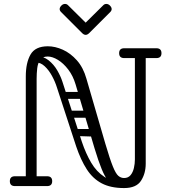

<svg xmlns="http://www.w3.org/2000/svg" viewBox="-20 -945 870 975"><path d="M610 10Q585 10 566 2.5Q547 -5 530 -25.5Q513 -46 496.5 -86Q480 -126 460 -192L364 -516Q351 -560 326.5 -592Q302 -624 274 -641Q246 -658 222 -658Q196 -658 184 -641Q172 -624 169 -598Q166 -572 166 -545V-28Q166 -16 159 -8Q152 0 138 0Q111 0 111 -26V-557Q111 -626 135 -668Q159 -710 223 -710Q260 -710 299 -692.5Q338 -675 370.5 -638.5Q403 -602 419 -545L515 -215Q538 -137 553 -100Q568 -63 581 -52Q594 -41 610 -41Q631 -41 643 -55.5Q655 -70 660 -92Q665 -114 665 -135V-669Q665 -695 692 -695Q720 -695 720 -671V-114Q720 -64 696 -27Q672 10 610 10ZM56 0Q30 0 30 -25Q30 -50 56 -50H219Q245 -50 245 -25Q245 0 219 0ZM611 -650Q585 -650 585 -675Q585 -700 611 -700H774Q800 -700 800 -675Q800 -650 774 -650ZM356 -272Q356 -290 374 -290H468Q484 -290 484 -270Q484 -251 469 -251L374 -254Q356 -254 356 -272ZM295 -461Q295 -478 312 -478H406Q424 -478 424 -462Q424 -443 407 -443H313Q295 -443 295 -461ZM327 -366Q327 -383 344 -383H438Q455 -383 455 -364Q455 -347 438 -347H344Q327 -347 327 -366ZM162 -660Q200 -660 226.5 -639Q253 -618 270.5 -588Q288 -558 297 -530L396 -224Q416 -165 443 -119Q470 -73 510 -47Q550 -21 606 -21L610 10Q542 10 496.5 -14Q451 -38 420.5 -85.5Q390 -133 367 -201L269 -501Q260 -530 244 -559.5Q228 -589 207 -608.5Q186 -628 162 -628ZM325 -919 415 -830 505 -919Q511 -925 520 -925Q530 -925 538 -917Q547 -908 547 -899Q547 -891 540 -884L433 -777Q424 -768 415 -768Q406 -768 397 -777L290 -884Q283 -891 283 -899Q283 -908 292 -917Q300 -925 310 -925Q319 -925 325 -919Z"/></svg>

Font: Agu Display Uzo
Style: Regular
Weight: 400
Designer: Oluwaseun Badejo
Version: Version 1.103